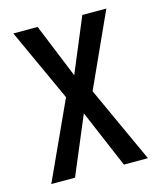

<svg xmlns="http://www.w3.org/2000/svg" viewBox="-88 -601 548 664"><g transform="rotate(-15 186.5 -268.5)"><path d="M141 -277 14 0H99L186 -207L274 0H360L235 -273L355 -537H269L188 -343L109 -537H22Z"/></g></svg>

Font: Noto Sans Arabic ExtCond
Style: Regular
Weight: 400
Width: 2
Designer: Monotype Design Team, Nadine Chahine, Nizar Qandah and Khaled Hosny
Foundry: Monotype Imaging Inc.
Version: Version 2.012